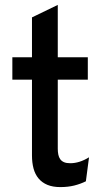

<svg xmlns="http://www.w3.org/2000/svg" viewBox="-20 -742 419 774"><path d="M223.1 12.2Q192.9 12.2 171.1 3.2Q149.4 -5.9 135.5 -22.5Q121.6 -39.1 115.2 -62.7Q108.9 -86.4 108.9 -115.2V-420.9H29.8V-511.2H108.9V-671.9L212.9 -722.2V-511.2H334V-420.9H212.9V-142.1Q212.9 -129.4 215.1 -118.7Q217.3 -107.9 222.9 -100.1Q228.5 -92.3 238.3 -88.1Q248 -84 263.2 -84Q300.3 -84 338.9 -107.9L326.2 -11.2Q304.7 -0.5 279.3 5.9Q253.9 12.2 223.1 12.2Z"/></svg>

Font: Overpass
Style: Regular
Weight: 400
Designer: Delve Withrington
Foundry: Delve Fonts
Version: Version 1.001